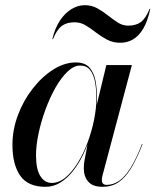

<svg xmlns="http://www.w3.org/2000/svg" viewBox="-20 -711 600 741"><path d="M155.5 10Q88 10 58 -33Q28 -76 28 -152.5Q28 -210 49 -266.2Q70 -322.5 105.8 -368.5Q141.5 -414.5 185 -442.2Q228.5 -470 273 -470Q308 -470 325.5 -450Q343 -430 348.8 -398.2Q354.5 -366.5 354.5 -331.5Q354.5 -300.5 348.2 -263.5Q342 -226.5 330 -188.2Q318 -150 301 -114.5Q284 -79 261.8 -51Q239.5 -23 213 -6.5Q186.5 10 155.5 10ZM180 -5Q207.5 -5 233 -26.2Q258.5 -47.5 280.2 -82.8Q302 -118 318 -161Q334 -204 343 -248.5Q352 -293 352 -331.5Q352 -367 346.5 -395.5Q341 -424 327.5 -441Q314 -458 289 -458Q265 -458 240.5 -434.5Q216 -411 194.2 -372.8Q172.5 -334.5 155.5 -288.2Q138.5 -242 128.8 -196Q119 -150 119 -112Q119 -57.5 135.8 -31.2Q152.5 -5 180 -5ZM375.5 10Q338 10 320.8 -9.8Q303.5 -29.5 303.5 -60.5Q303.5 -69.5 304 -76.5Q304.5 -83.5 305.5 -88.5L318 -154.5L340.5 -229.5L353.5 -307L390.5 -460H489L375 -31.5Q373 -24 373 -16Q373 -8 377.2 -2.8Q381.5 2.5 391.5 2.5Q416.5 2.5 439 -12.5Q461.5 -27.5 483.5 -62.2Q505.5 -97 528 -155.5L530 -154.5Q508 -98 485.8 -61.5Q463.5 -25 437.2 -7.5Q411 10 375.5 10ZM444.5 -546Q415.5 -546 393 -558Q370.5 -570 350.5 -585.5Q330.5 -601 310.8 -613Q291 -625 267.5 -625Q237.5 -625 218.5 -611Q199.5 -597 184.5 -560H182Q192 -602.5 211.5 -631.8Q231 -661 256 -676Q281 -691 307.5 -691Q334 -691 355.5 -679Q377 -667 396.5 -651.5Q416 -636 434.8 -624Q453.5 -612 474.5 -612Q505 -612 523.8 -626Q542.5 -640 557.5 -677H560Q550 -629.5 533 -600.8Q516 -572 493.5 -559Q471 -546 444.5 -546Z"/></svg>

Font: Bodoni Moda 72pt Medium
Style: Italic
Weight: 500
Italic angle: -13°
Designer: Owen Earl
Foundry: indestructible type
Version: Version 2.004